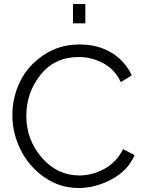

<svg xmlns="http://www.w3.org/2000/svg" viewBox="-20 -937 726 963"><path d="M42 -360Q42 -448 80.5 -527.5Q119 -607 198 -660.5Q277 -714 379 -714Q472 -714 540 -672Q608 -630 641 -559L586 -525Q555 -590 497 -620.5Q439 -651 375 -651Q254 -651 183 -561.5Q112 -472 112 -356Q112 -236 189.5 -146.5Q267 -57 378 -57Q443 -57 504 -90.5Q565 -124 597 -189L655 -159Q623 -83 541.5 -38.5Q460 6 374 6Q280 6 202.5 -48Q125 -102 83.5 -185.5Q42 -269 42 -360ZM408 -820H346V-917H408Z"/></svg>

Font: Raleway
Style: Regular
Weight: 400
Designer: Matt McInerney, Pablo Impallari, Rodrigo Fuenzalida
Foundry: Matt McInerney, Pablo Impallari, Rodrigo Fuenzalida
Version: Version 1.000;PS 001.001;hotconv 1.0.56; ttfautohint (v1.5)